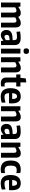

<svg xmlns="http://www.w3.org/2000/svg" viewBox="2240 -3058 828 5347"><g transform="rotate(90 2653.5 -385.0)"><path d="M51 -540H163L171 -482H175Q203 -501 226 -514.5Q249 -528 268.5 -535.5Q288 -543 306.5 -546.5Q325 -550 345 -550Q422 -550 451 -482H457Q509 -520 546.5 -535Q584 -550 625 -550Q683 -550 714 -513Q745 -476 745 -406V0H611V-360Q611 -430 558 -430Q517 -430 465 -395V0H331V-360Q331 -430 278 -430Q237 -430 185 -395V0H51Z M958 5Q893 5 854 -37.5Q815 -80 815 -150Q815 -304 1007 -318L1099 -324V-341Q1099 -372 1095 -392Q1091 -412 1080.5 -424Q1070 -436 1052 -440.5Q1034 -445 1007 -445Q996 -445 977.5 -443.5Q959 -442 938.5 -440Q918 -438 898.5 -435.5Q879 -433 866 -430L857 -530Q900 -538 944.5 -543Q989 -548 1028 -548Q1137 -548 1186.5 -507.5Q1236 -467 1236 -377V0H1123L1112 -65H1104Q1078 -36 1040 -15.5Q1002 5 958 5ZM1009 -96Q1031 -96 1055.5 -109.5Q1080 -123 1099 -136V-240L1037 -234Q990 -229 970.5 -212.5Q951 -196 951 -162Q951 -130 966 -113Q981 -96 1009 -96Z M1404 -627Q1363 -627 1345 -645Q1327 -663 1327 -703Q1327 -743 1345 -761Q1363 -779 1404 -779Q1445 -779 1463.5 -760.5Q1482 -742 1482 -703Q1482 -664 1464 -645.5Q1446 -627 1404 -627ZM1336 -540H1472V0H1336Z M1575 -540H1691L1699 -482H1703Q1733 -501 1756 -514.5Q1779 -528 1799 -535.5Q1819 -543 1837.5 -546.5Q1856 -550 1876 -550Q1935 -550 1965.5 -513Q1996 -476 1996 -406V0H1860V-360Q1860 -398 1846.5 -414Q1833 -430 1809 -430Q1787 -430 1762.5 -420.5Q1738 -411 1712 -394V0H1575Z M2304 6Q2222 6 2180.5 -32.5Q2139 -71 2139 -146V-424H2055V-540H2147L2165 -689L2275 -704V-540H2388V-424H2276V-178Q2276 -134 2291.5 -115.5Q2307 -97 2338 -97Q2349 -97 2361.5 -98.5Q2374 -100 2388 -104V-4Q2368 1 2346.5 3.5Q2325 6 2304 6Z M2670 9Q2555 9 2495.5 -60Q2436 -129 2436 -263Q2436 -405 2494.5 -477Q2553 -549 2669 -549Q2767 -549 2813.5 -488Q2860 -427 2860 -299Q2860 -271 2859 -255.5Q2858 -240 2856 -223H2574Q2579 -151 2602 -123.5Q2625 -96 2678 -96Q2707 -96 2748 -103Q2789 -110 2836 -124L2841 -22Q2806 -8 2759 0.5Q2712 9 2670 9ZM2665 -446Q2623 -446 2601 -414.5Q2579 -383 2574 -311H2738Q2736 -384 2719.5 -415Q2703 -446 2665 -446Z M2940 -540H3056L3064 -482H3068Q3098 -501 3121 -514.5Q3144 -528 3164 -535.5Q3184 -543 3202.5 -546.5Q3221 -550 3241 -550Q3300 -550 3330.5 -513Q3361 -476 3361 -406V0H3225V-360Q3225 -398 3211.5 -414Q3198 -430 3174 -430Q3152 -430 3127.5 -420.5Q3103 -411 3077 -394V0H2940Z M3574 5Q3509 5 3470 -37.5Q3431 -80 3431 -150Q3431 -304 3623 -318L3715 -324V-341Q3715 -372 3711 -392Q3707 -412 3696.5 -424Q3686 -436 3668 -440.5Q3650 -445 3623 -445Q3612 -445 3593.5 -443.5Q3575 -442 3554.5 -440Q3534 -438 3514.5 -435.5Q3495 -433 3482 -430L3473 -530Q3516 -538 3560.5 -543Q3605 -548 3644 -548Q3753 -548 3802.5 -507.5Q3852 -467 3852 -377V0H3739L3728 -65H3720Q3694 -36 3656 -15.5Q3618 5 3574 5ZM3625 -96Q3647 -96 3671.5 -109.5Q3696 -123 3715 -136V-240L3653 -234Q3606 -229 3586.5 -212.5Q3567 -196 3567 -162Q3567 -130 3582 -113Q3597 -96 3625 -96Z M3951 -540H4067L4075 -482H4079Q4109 -501 4132 -514.5Q4155 -528 4175 -535.5Q4195 -543 4213.5 -546.5Q4232 -550 4252 -550Q4311 -550 4341.5 -513Q4372 -476 4372 -406V0H4236V-360Q4236 -398 4222.5 -414Q4209 -430 4185 -430Q4163 -430 4138.5 -420.5Q4114 -411 4088 -394V0H3951Z M4702 9Q4576 9 4513.5 -58Q4451 -125 4451 -270Q4451 -414 4514 -481.5Q4577 -549 4702 -549Q4753 -549 4801 -534V-426Q4777 -432 4756 -434.5Q4735 -437 4716 -437Q4650 -437 4621 -398.5Q4592 -360 4592 -271Q4592 -182 4621 -142Q4650 -102 4715 -102Q4736 -102 4757 -104.5Q4778 -107 4801 -113V-6Q4781 1 4754.5 5Q4728 9 4702 9Z M5088 9Q4973 9 4913.5 -60Q4854 -129 4854 -263Q4854 -405 4912.5 -477Q4971 -549 5087 -549Q5185 -549 5231.5 -488Q5278 -427 5278 -299Q5278 -271 5277 -255.5Q5276 -240 5274 -223H4992Q4997 -151 5020 -123.5Q5043 -96 5096 -96Q5125 -96 5166 -103Q5207 -110 5254 -124L5259 -22Q5224 -8 5177 0.5Q5130 9 5088 9ZM5083 -446Q5041 -446 5019 -414.5Q4997 -383 4992 -311H5156Q5154 -384 5137.5 -415Q5121 -446 5083 -446Z"/></g></svg>

Font: Encode Sans Compressed
Style: Bold
Weight: 700
Designer: Pablo Impallari, Andres Torresi
Foundry: Pablo Impallari, Andres Torresi
Version: Version 1.000; ttfautohint (v1.00) -l 8 -r 50 -G 200 -x 14 -